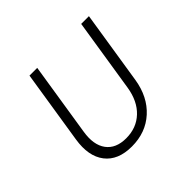

<svg xmlns="http://www.w3.org/2000/svg" viewBox="-138 -708 877 877"><g transform="rotate(-45 300.0 -270.0)"><path d="M253 10Q164 10 122 -44.5Q80 -99 95 -194L151 -550H201L145 -194Q133 -119 164 -77Q195 -35 261 -35Q328 -35 372.5 -77Q417 -119 429 -194L485 -550H535L479 -194Q464 -100 403.5 -45Q343 10 253 10Z"/></g></svg>

Font: NKDuy Mono Thin
Style: Italic
Weight: 100
Italic angle: -9°
Monospace: yes
Designer: NKDuy
Foundry: NKDuy
Version: Version 2.251; ttfautohint (v1.8.4.7-5d5b)